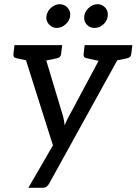

<svg xmlns="http://www.w3.org/2000/svg" viewBox="-20 -722 650 914"><path d="M115 172 232 -30 81 -507H158Q170 -507 176 -501Q182 -495 184 -488L280 -169Q282 -162 284.5 -149Q287 -136 288 -125Q291 -133 294 -140Q297 -147 300.5 -154.5Q304 -162 309 -170L479 -488Q483 -496 491 -501.5Q499 -507 507 -507H578L215 150Q210 160 202.5 166Q195 172 181 172ZM142 -482 145 -507H220L217 -482ZM452 -482 455 -507H530L527 -482ZM151 -507 131 -429 58 -445Q49 -447 46 -452Q43 -457 44 -466L49 -507ZM276 -507 271 -466Q270 -457 265.5 -452Q261 -447 253 -445L176 -429L174 -507ZM485 -507 465 -429 392 -445Q383 -447 380 -452Q377 -457 378 -466L383 -507ZM610 -507 605 -466Q604 -457 599.5 -452Q595 -447 587 -445L510 -429L508 -507ZM314 -645Q311 -623 292 -606Q273 -589 250 -589Q228 -589 213 -606Q198 -623 201 -645Q204 -668 223 -685Q242 -702 264 -702Q287 -702 302 -685Q317 -668 314 -645ZM493 -645Q490 -622 471.5 -605.5Q453 -589 430 -589Q407 -589 392.5 -605.5Q378 -622 381 -645Q384 -668 403 -685Q422 -702 444 -702Q467 -702 481.5 -685Q496 -668 493 -645Z"/></svg>

Font: Aleo
Style: Italic
Weight: 400
Italic angle: -7°
Designer: Alessio Laiso
Foundry: Alessio Laiso
Version: Version 2.001;gftools[0.9.29]